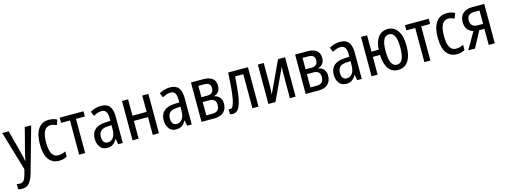

<svg xmlns="http://www.w3.org/2000/svg" viewBox="-13 -1417 6667 2528"><g transform="rotate(-15 3320.5 -153.5)"><path d="M3 -537H91L171 -232Q180 -200 187.5 -167.5Q195 -135 200 -103H203Q207 -130 214.5 -163.5Q222 -197 231 -233L310 -537H397L224 79Q201 159 165 199.5Q129 240 69 240Q54 240 40.5 238Q27 236 14 232V161Q24 163 35 165Q46 167 58 167Q90 167 109.5 143.5Q129 120 143 67L161 -2Z M634 10Q543 10 493 -58Q443 -126 443 -265Q443 -402 493.5 -474.5Q544 -547 637 -547Q671 -547 699.5 -540Q728 -533 749 -521L724 -452Q704 -461 682.5 -467Q661 -473 641 -473Q528 -473 528 -266Q528 -63 640 -63Q668 -63 693 -70Q718 -77 742 -89V-18Q720 -5 691.5 2.5Q663 10 634 10Z M1110 -466H989V0H907V-466H786V-537H1110Z M1351 -546Q1430 -546 1466 -499.5Q1502 -453 1502 -363V0H1439L1426 -75H1423Q1399 -32 1368 -11Q1337 10 1289 10Q1226 10 1192.5 -35.5Q1159 -81 1159 -150Q1159 -229 1208 -273Q1257 -317 1352 -321L1419 -324V-359Q1419 -422 1399.5 -450Q1380 -478 1340 -478Q1313 -478 1285 -468.5Q1257 -459 1228 -443L1202 -505Q1234 -525 1271.5 -535.5Q1309 -546 1351 -546ZM1419 -265 1365 -262Q1301 -259 1272.5 -231Q1244 -203 1244 -151Q1244 -103 1263 -80.5Q1282 -58 1315 -58Q1362 -58 1390.5 -98Q1419 -138 1419 -213Z M1718 -537V-314H1911V-537H1995V0H1911V-243H1718V0H1635V-537Z M2291 -546Q2370 -546 2406 -499.5Q2442 -453 2442 -363V0H2379L2366 -75H2363Q2339 -32 2308 -11Q2277 10 2229 10Q2166 10 2132.5 -35.5Q2099 -81 2099 -150Q2099 -229 2148 -273Q2197 -317 2292 -321L2359 -324V-359Q2359 -422 2339.5 -450Q2320 -478 2280 -478Q2253 -478 2225 -468.5Q2197 -459 2168 -443L2142 -505Q2174 -525 2211.5 -535.5Q2249 -546 2291 -546ZM2359 -265 2305 -262Q2241 -259 2212.5 -231Q2184 -203 2184 -151Q2184 -103 2203 -80.5Q2222 -58 2255 -58Q2302 -58 2330.5 -98Q2359 -138 2359 -213Z M2908 -404Q2908 -355 2886 -325.5Q2864 -296 2824 -286V-282Q2868 -274 2895.5 -242.5Q2923 -211 2923 -158Q2923 -84 2879.5 -42Q2836 0 2748 0H2575V-537H2744Q2821 -537 2864.5 -504.5Q2908 -472 2908 -404ZM2824 -396Q2824 -469 2739 -469H2658V-314H2739Q2824 -314 2824 -396ZM2838 -163Q2838 -208 2814 -228Q2790 -248 2744 -248H2658V-67H2744Q2790 -67 2814 -89.5Q2838 -112 2838 -163Z M3352 0H3269V-464H3157Q3148 -300 3131.5 -196.5Q3115 -93 3084.5 -43.5Q3054 6 3003 6Q2979 6 2963 -1V-70Q2972 -65 2986 -65Q3027 -65 3049 -181Q3071 -297 3082 -537H3352Z M3567 -537V-229Q3567 -202 3565 -169.5Q3563 -137 3561 -107L3762 -537H3858V0H3780V-300Q3780 -329 3780.5 -365Q3781 -401 3784 -429L3583 0H3487V-537Z M4328 -404Q4328 -355 4306 -325.5Q4284 -296 4244 -286V-282Q4288 -274 4315.5 -242.5Q4343 -211 4343 -158Q4343 -84 4299.5 -42Q4256 0 4168 0H3995V-537H4164Q4241 -537 4284.5 -504.5Q4328 -472 4328 -404ZM4244 -396Q4244 -469 4159 -469H4078V-314H4159Q4244 -314 4244 -396ZM4258 -163Q4258 -208 4234 -228Q4210 -248 4164 -248H4078V-67H4164Q4210 -67 4234 -89.5Q4258 -112 4258 -163Z M4609 -546Q4688 -546 4724 -499.5Q4760 -453 4760 -363V0H4697L4684 -75H4681Q4657 -32 4626 -11Q4595 10 4547 10Q4484 10 4450.5 -35.5Q4417 -81 4417 -150Q4417 -229 4466 -273Q4515 -317 4610 -321L4677 -324V-359Q4677 -422 4657.5 -450Q4638 -478 4598 -478Q4571 -478 4543 -468.5Q4515 -459 4486 -443L4460 -505Q4492 -525 4529.5 -535.5Q4567 -546 4609 -546ZM4677 -265 4623 -262Q4559 -259 4530.5 -231Q4502 -203 4502 -151Q4502 -103 4521 -80.5Q4540 -58 4573 -58Q4620 -58 4648.5 -98Q4677 -138 4677 -213Z M5442 -269Q5442 -134 5393.5 -62Q5345 10 5256 10Q5172 10 5125.5 -53.5Q5079 -117 5073 -243H4976V0H4893V-537H4976V-314H5074Q5082 -428 5129.5 -487.5Q5177 -547 5258 -547Q5343 -547 5392.5 -475.5Q5442 -404 5442 -269ZM5157 -269Q5157 -61 5257 -61Q5309 -61 5333 -113.5Q5357 -166 5357 -269Q5357 -372 5333 -423.5Q5309 -475 5257 -475Q5205 -475 5181 -423.5Q5157 -372 5157 -269Z M5816 -466H5695V0H5613V-466H5492V-537H5816Z M6057 10Q5966 10 5916 -58Q5866 -126 5866 -265Q5866 -402 5916.5 -474.5Q5967 -547 6060 -547Q6094 -547 6122.5 -540Q6151 -533 6172 -521L6147 -452Q6127 -461 6105.5 -467Q6084 -473 6064 -473Q5951 -473 5951 -266Q5951 -63 6063 -63Q6091 -63 6116 -70Q6141 -77 6165 -89V-18Q6143 -5 6114.5 2.5Q6086 10 6057 10Z M6303 0H6211L6343 -229Q6294 -241 6265 -279Q6236 -317 6236 -379Q6236 -455 6282 -496Q6328 -537 6408 -537H6573V0H6490V-219H6420ZM6319 -378Q6319 -287 6421 -287H6490V-469H6416Q6367 -469 6343 -445Q6319 -421 6319 -378Z"/></g></svg>

Font: Avrile Sans Condensed
Style: Regular
Weight: 400
Width: 3
Designer: Monotype Design Team
Foundry: Monotype Imaging Inc.
Version: Version 2.001;September 10, 2019;FontCreator 11.5.0.2425 64-